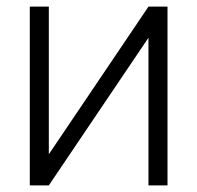

<svg xmlns="http://www.w3.org/2000/svg" viewBox="-20 -560 596 580"><path d="M428.5 -540 127.5 -94V-540H70V0H127.5L428.5 -446V0H486V-540Z"/></svg>

Font: Vela Sans Light
Style: Regular
Weight: 300
Designer: Principal design: Mikhail Sharanda - project Manrope.
Design modification: Ravid Balaliev
Foundry: Mikhail Sharanda
Version: Version 1.001